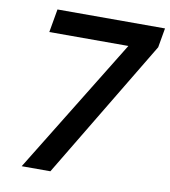

<svg xmlns="http://www.w3.org/2000/svg" viewBox="-80 -768 742 837"><g transform="rotate(10 291.5 -350.0)"><path d="M72 0 439 -597H89L107 -700H583L568 -614L199 0Z"/></g></svg>

Font: DM Sans SemiBold
Style: Italic
Weight: 600
Italic angle: -10°
Designer: Colophon Foundry, Jonny Pinhorn
Foundry: Colophon Foundry
Version: Version 4.004;gftools[0.9.30]